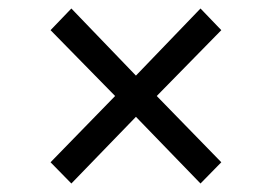

<svg xmlns="http://www.w3.org/2000/svg" viewBox="-20 -556 640 452"><path d="M148 -124 99 -174 251 -330 99 -485 148 -536 300 -378 452 -536 501 -485 349 -330 501 -174 452 -124 300 -281Z"/></svg>

Font: Source Code Pro ExtraLight Medium
Style: Italic
Weight: 500
Italic angle: -11°
Monospace: yes
Version: Version 1.016;hotconv 1.0.116;makeotfexe 2.5.65601